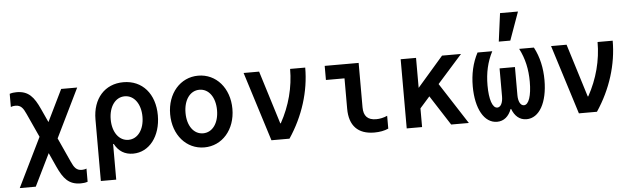

<svg xmlns="http://www.w3.org/2000/svg" viewBox="-58 -1059 4915 1493"><g transform="rotate(-5 2400.0 -312.5)"><path d="M42 200H167L290 -51L340 59C383 153 424 205 518 205C537 205 554 203 572 197V94C561 99 548 101 536 101C494 101 476 77 455 30L369 -159L555 -540H430L309 -292L260 -399C217 -493 176 -545 82 -545C63 -545 46 -543 28 -537V-434C39 -439 52 -441 64 -441C106 -441 124 -417 145 -370L230 -184Z M944 10C1070 10 1161 -107 1161 -270C1161 -438 1064 -550 916 -550C770 -550 675 -442 675 -280V200H795V-78H800C831 -20 879 10 944 10ZM793 -270C793 -370 844 -440 917 -440C990 -440 1041 -370 1041 -270C1041 -170 990 -100 917 -100C844 -100 793 -170 793 -270Z M1500 10C1640 10 1743 -108 1743 -270C1743 -432 1640 -550 1500 -550C1360 -550 1257 -432 1257 -270C1257 -108 1360 10 1500 10ZM1500 -100C1427 -100 1377 -169 1377 -270C1377 -371 1427 -440 1500 -440C1573 -440 1623 -371 1623 -270C1623 -169 1573 -100 1500 -100Z M2024 0H2165C2276 -166 2335 -354 2335 -540H2217C2217 -397 2180 -255 2108 -125H2104L1975 -540H1854Z M2752 -540H2487V-430H2632V-193C2632 -60 2699 10 2827 10C2868 10 2907 3 2937 -11V-111C2908 -98 2878 -92 2850 -92C2784 -92 2752 -125 2752 -193Z M3080 0H3200V-146L3277 -233L3427 0H3565L3357 -322L3551 -540H3403L3200 -306V-540H3080Z M4015 10C4115 10 4180 -106 4180 -281C4180 -375 4161 -463 4120 -540H4005C4046 -461 4065 -376 4065 -278C4065 -170 4042 -100 4004 -100C3977 -100 3960 -134 3960 -182V-402H3840V-182C3840 -134 3823 -100 3796 -100C3758 -100 3735 -170 3735 -278C3735 -376 3754 -461 3795 -540H3680C3639 -463 3620 -375 3620 -281C3620 -106 3685 10 3785 10C3839 10 3877 -24 3898 -80H3902C3923 -24 3961 10 4015 10ZM4021 -830H3881L3852 -610H3942Z M4424 0H4565C4676 -166 4735 -354 4735 -540H4617C4617 -397 4580 -255 4508 -125H4504L4375 -540H4254Z"/></g></svg>

Font: CommitMono
Style: Bold
Weight: 700
Monospace: yes
Designer: Eigil Nikolajsen
Foundry: Eigil Nikolajsen
Version: Version 1.143